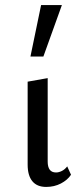

<svg xmlns="http://www.w3.org/2000/svg" viewBox="-20 -731 327 757"><path d="M162 6Q126 6 107.5 -16.5Q89 -39 89 -82V-409L168 -423V-94Q168 -73 176 -62Q184 -51 201 -51Q212 -51 224 -57Q236 -63 245 -75L260 -42Q246 -21 220 -7.5Q194 6 162 6ZM100 -508 142 -711H224L151 -508Z"/></svg>

Font: Ysabeau Office Medium
Style: Regular
Weight: 500
Designer: Christian Thalmann (Catharsis Fonts)
Version: Version 2.001;gftools[0.9.30]; featfreeze: tnum,lnum,ss02